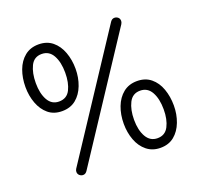

<svg xmlns="http://www.w3.org/2000/svg" viewBox="-125 -845 1025 989"><g transform="rotate(-20 388.0 -350.0)"><path d="M181 -343Q136 -343 106 -368Q76 -393 60.5 -434.5Q45 -476 45 -524Q45 -574 60.5 -616Q76 -658 107 -683Q138 -708 183 -708Q228 -708 258.5 -683Q289 -658 304.5 -616Q320 -574 320 -525Q320 -477 304 -435Q288 -393 257.5 -368Q227 -343 181 -343ZM183 -395Q226 -395 244.5 -432Q263 -469 263 -524Q263 -582 242.5 -619Q222 -656 181 -656Q139 -656 120.5 -618Q102 -580 102 -525Q102 -468 122.5 -431.5Q143 -395 183 -395ZM593 8Q549 8 518 -17Q487 -42 471.5 -83.5Q456 -125 456 -173Q456 -223 472 -265Q488 -307 519 -332Q550 -357 595 -357Q640 -357 670.5 -332Q701 -307 716 -265Q731 -223 731 -174Q731 -126 715 -84Q699 -42 668.5 -17Q638 8 593 8ZM595 -44Q637 -44 656 -81Q675 -118 675 -173Q675 -231 654.5 -268Q634 -305 593 -305Q551 -305 532 -267Q513 -229 513 -174Q513 -117 534 -80.5Q555 -44 595 -44ZM170 3Q159 3 150.5 -4.5Q142 -12 142 -24Q142 -32 147 -40L575 -690Q584 -703 597 -703Q608 -703 616.5 -696Q625 -689 625 -676Q625 -669 620 -660L192 -10Q183 3 170 3Z"/></g></svg>

Font: zvoove
Style: Regular
Weight: 400
Designer: Vernon Adams (Nunito) & Andrew Paglinawan (Quicksand)
Foundry: zvoove
Version: Version 3.006